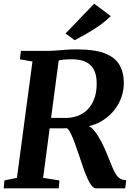

<svg xmlns="http://www.w3.org/2000/svg" viewBox="-21 -1018 730 1038"><path d="M-1 0 3 -42.5 70.5 -56.5 154.5 -685.5 86.5 -697.5 92 -743H233Q262 -743 285.2 -745Q308.5 -747 334.2 -749Q360 -751 395.5 -751Q490 -751 545.2 -729.8Q600.5 -708.5 624.2 -668.2Q648 -628 648.5 -570.5Q648.5 -509.5 619 -456.2Q589.5 -403 536.8 -368.5Q484 -334 414 -329.5L443.5 -339Q461.5 -340 479.2 -321.8Q497 -303.5 513.2 -276Q529.5 -248.5 542 -220.8Q554.5 -193 562 -174Q574.5 -144 584 -120Q593.5 -96 603.5 -79.2Q613.5 -62.5 627 -53.5Q640.5 -44.5 661.5 -44L656 0H496.5Q486 0 474.8 -13.8Q463.5 -27.5 452.5 -51.8Q441.5 -76 430.5 -107Q418.5 -141.5 406.8 -177.2Q395 -213 383.5 -244.2Q372 -275.5 361.2 -297.2Q350.5 -319 340 -325Q336 -324.5 323.8 -324.2Q311.5 -324 295 -324Q278.5 -324 262.8 -324.2Q247 -324.5 236 -324.5L243 -381.5Q252 -381 267 -380.8Q282 -380.5 298 -380.5Q314 -380.5 326.8 -380.5Q339.5 -380.5 344.5 -380.5Q382.5 -383 412.2 -397.2Q442 -411.5 462.2 -436.8Q482.5 -462 492.8 -497Q503 -532 501.5 -575Q500 -635.5 467.2 -666.5Q434.5 -697.5 367.5 -697.5Q357.5 -697.5 340.2 -696.8Q323 -696 305.2 -693Q287.5 -690 276.5 -685L300.5 -722L212 -56.5L300.5 -42.5L296.5 0ZM383 -800.5 333.5 -837 488 -998 578 -931Q549 -902.5 513.8 -878Q478.5 -853.5 444.2 -834.2Q410 -815 383 -800.5Z"/></svg>

Font: Merriweather 36pt
Style: Bold Italic
Weight: 700
Italic angle: -7.8°
Version: Version 2.101